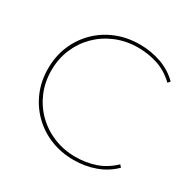

<svg xmlns="http://www.w3.org/2000/svg" viewBox="-157 -858 1015 1017"><g transform="rotate(30 350.5 -350.0)"><path d="M418 3Q341 3 275.5 -23.5Q210 -50 161.5 -98Q113 -146 86 -210Q59 -274 59 -350Q59 -426 86 -490Q113 -554 161.5 -602Q210 -650 275.5 -676.5Q341 -703 418 -703Q487 -703 549 -681Q611 -659 656 -614L644 -600Q596 -646 539 -665Q482 -684 418 -684Q346 -684 284 -658.5Q222 -633 176 -587.5Q130 -542 104.5 -481.5Q79 -421 79 -350Q79 -279 104.5 -218.5Q130 -158 176 -112.5Q222 -67 284 -41.5Q346 -16 418 -16Q482 -16 539 -35.5Q596 -55 644 -101L656 -87Q611 -42 549 -19.5Q487 3 418 3Z"/></g></svg>

Font: Montserrat Alternates Thin
Style: Regular
Weight: 100
Designer: Julieta Ulanovsky
Foundry: Julieta Ulanovsky
Version: Version 9.000